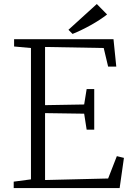

<svg xmlns="http://www.w3.org/2000/svg" viewBox="-20 -958 684 978"><path d="M349.6 -785.2C408.7 -809.1 479.5 -847.7 525.4 -884.3L473.1 -937.5L328.6 -806.2ZM49.8 0H589.4L611.3 -153.8L575.2 -162.6L530.8 -48.8L209.5 -41V-381.8L408.7 -378.9L421.4 -297.4H460V-504.4H421.4L408.7 -425.8L209.5 -422.4V-718.8L508.3 -713.4L530.8 -618.7H572.3L558.1 -758.3H51.8V-721.2L137.7 -713.4V-44.4L49.8 -32.7Z"/></svg>

Font: Merriweather
Style: Light
Weight: 250
Designer: Eben Sorkin ( eben@eyebytes.com )
Foundry: Sorkin Type Co.
Version: Version 1.003